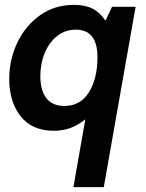

<svg xmlns="http://www.w3.org/2000/svg" viewBox="-20 -528 601 790"><path d="M331 -37Q301 -13 270 -1.5Q239 10 201 10Q112 10 65 -49.5Q18 -109 18 -203Q18 -282 51 -352Q84 -422 144.5 -465Q205 -508 284 -508Q330 -508 360.5 -492.5Q391 -477 414 -443L441 -500H538L407 242H282ZM381 -292Q381 -406 292 -406Q249 -406 216 -380.5Q183 -355 164.5 -311Q146 -267 146 -215Q146 -157 170.5 -124.5Q195 -92 245 -92Q311 -92 346 -148.5Q381 -205 381 -292Z"/></svg>

Font: Cabin
Style: Bold Italic
Weight: 700
Italic angle: -7°
Designer: Pablo Impallari
Foundry: Pablo Impallari. http://www.impallari.com Igino Marini. http://www.ikern.com
Version: Version 2.200